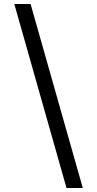

<svg xmlns="http://www.w3.org/2000/svg" viewBox="-20 -812 489 967"><path d="M52 -792H134L397 135H315Z"/></svg>

Font: telugu25
Style: Book
Weight: 400
Designer: Jelle Bosma - Monotype Design Team
Foundry: Monotype Imaging Inc.
Version: Version 2.003